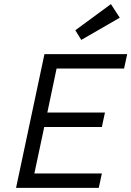

<svg xmlns="http://www.w3.org/2000/svg" viewBox="-20 -913 638 933"><path d="M58 0 196 -650H598L583 -580H255L210 -366H490L475 -296H195L147 -70H475L460 0ZM375 -719 346 -766 519 -893 562 -827Z"/></svg>

Font: Sometype Mono
Style: Italic
Weight: 400
Italic angle: -12°
Monospace: yes
Designer: Ryoichi Tsunekawa
Foundry: Dharma Type
Version: Version 1.000; ttfautohint (v1.8.3)